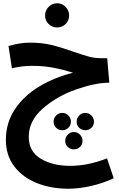

<svg xmlns="http://www.w3.org/2000/svg" viewBox="-20 -761 727 1175"><path d="M676 330Q606 362 534 378Q462 394 397 394Q293 394 206 359.5Q119 325 67.5 257.5Q16 190 16 95Q16 -9 71 -92Q126 -175 219 -231Q312 -287 427 -316Q367 -335 307 -346.5Q247 -358 176 -358Q113 -358 53 -343L32 -479Q99 -500 164 -500Q237 -500 296 -485.5Q355 -471 431 -444Q489 -424 524 -414.5Q559 -405 596 -405H636L649 -255Q565 -255 447 -214Q329 -173 242.5 -97.5Q156 -22 156 76Q156 166 229 210Q302 254 410 254Q518 254 635 208ZM308 -16Q308 -38 323.5 -54Q339 -70 361 -70Q383 -70 398.5 -54Q414 -38 414 -16Q414 6 398.5 21Q383 36 361 36Q339 36 323.5 21Q308 6 308 -16ZM449 -16Q449 -38 464.5 -54Q480 -70 502 -70Q524 -70 539.5 -54Q555 -38 555 -16Q555 6 539.5 21Q524 36 502 36Q480 36 464.5 21Q449 6 449 -16ZM379 101Q379 79 394.5 63Q410 47 432 47Q454 47 469.5 63Q485 79 485 101Q485 123 469.5 138Q454 153 432 153Q410 153 394.5 138Q379 123 379 101ZM256 -666Q256 -697 277.5 -719Q299 -741 330 -741Q360 -741 381.5 -719Q403 -697 403 -666Q403 -635 381.5 -614Q360 -593 330 -593Q299 -593 277.5 -614Q256 -635 256 -666Z"/></svg>

Font: Noto Sans Arabic
Style: Bold
Weight: 700
Designer: Nadine Chahine
Foundry: Monotype Imaging Inc.
Version: Version 1.001